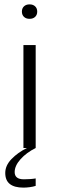

<svg xmlns="http://www.w3.org/2000/svg" viewBox="-20 -676 270 877"><path d="M87 0V-470H143V0ZM115 -590Q99 -590 89.5 -599Q80 -608 80 -623Q80 -638 89.5 -647Q99 -656 115 -656Q131 -656 140.5 -647Q150 -638 150 -623Q150 -608 140.5 -599Q131 -590 115 -590ZM87 181Q46 181 25 164.5Q4 148 4 114Q4 80 32.5 50.5Q61 21 103 0H143Q101 21 74 51Q47 81 47 110Q47 143 89 143Q102 143 117 142Q132 141 143 139V173Q131 177 115.5 179Q100 181 87 181Z"/></svg>

Font: Gantari Light
Style: Regular
Weight: 300
Designer: Anugrah Pasau
Foundry: Lafontype
Version: Version 1.000; ttfautohint (v1.8.3)